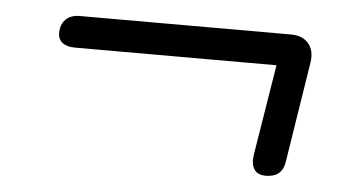

<svg xmlns="http://www.w3.org/2000/svg" viewBox="-33 -467 665 373"><g transform="rotate(5 300.0 -281.0)"><path d="M495.8 -142.1Q480.1 -142.1 473.4 -152.4Q466.6 -162.7 469.5 -180.8L498.2 -357.8H105.3Q89.7 -357.8 80.9 -364.4Q72.1 -371 72.1 -383.2Q72.1 -400.3 81.8 -410Q91.6 -419.8 109.2 -419.8H521.2Q543.5 -419.8 555.3 -406.1Q567 -392.5 563.6 -369.1L532.5 -172.3Q528.1 -142.1 495.8 -142.1Z"/></g></svg>

Font: Nunito ExtraLight
Style: Italic
Weight: 200
Italic angle: -9°
Designer: Vernon Adams
Foundry: Vernon Adams
Version: Version 3.602